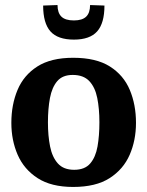

<svg xmlns="http://www.w3.org/2000/svg" viewBox="-20 -731 584 761"><path d="M270 10Q183 10 129 -25Q75 -60 50 -117.5Q25 -175 25 -244Q25 -316 49.5 -374.5Q74 -433 128 -467.5Q182 -502 270 -502Q361 -502 415.5 -467.5Q470 -433 494.5 -374.5Q519 -316 519 -244Q519 -175 494 -117.5Q469 -60 414.5 -25Q360 10 270 10ZM274 -58Q316 -58 337.5 -83Q359 -108 366.5 -150.5Q374 -193 374 -246Q374 -300 365.5 -342.5Q357 -385 334 -409.5Q311 -434 268 -434Q228 -434 207 -409.5Q186 -385 178 -342.5Q170 -300 170 -246Q170 -193 178.5 -150.5Q187 -108 209.5 -83Q232 -58 274 -58ZM273 -574Q209 -574 180 -606.5Q151 -639 151 -709L208 -711Q208 -680 223.5 -665Q239 -650 273 -650Q306 -650 321.5 -665Q337 -680 337 -711L394 -709Q394 -639 365 -606.5Q336 -574 273 -574Z"/></svg>

Font: Manuale
Style: Bold
Weight: 700
Version: Version 1.002